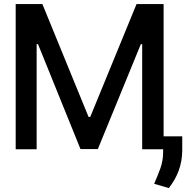

<svg xmlns="http://www.w3.org/2000/svg" viewBox="-20 -748 933 962"><path d="M58.6 -727.5H192.4L423.8 -162.1H432.1L664.1 -727.5H799.8V0H692.4V-526.4H685.5L470.2 -1H383.3L170.4 -526.9H163.6V0H58.6ZM893.1 -64.9V7.8Q892.1 110.8 825.7 194.3L752.4 172.9Q770 132.8 783.7 95Q797.4 57.1 797.4 12.2V-64.9Z"/></svg>

Font: Inter Tight Medium
Style: Regular
Weight: 500
Designer: Rasmus Andersson
Foundry: rsms
Version: Version 3.004; ttfautohint (v1.8.4.7-5d5b)